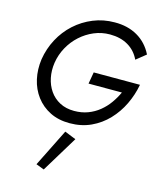

<svg xmlns="http://www.w3.org/2000/svg" viewBox="-149 -814 1049 1267"><g transform="rotate(15 376.0 -180.5)"><path d="M426 -355H742Q729 -284 697.5 -218.5Q666 -153 617 -101.5Q568 -50 503 -20Q438 10 358 10Q282 10 224 -19Q166 -48 128 -98.5Q90 -149 75.5 -214Q61 -279 71 -350Q83 -425 118 -490.5Q153 -556 207 -605Q261 -654 329.5 -682Q398 -710 475 -710Q564 -711 631 -672.5Q698 -634 735 -560L669 -507Q642 -564 590 -594.5Q538 -625 466 -625Q409 -625 358 -603.5Q307 -582 265.5 -544.5Q224 -507 196.5 -457Q169 -407 160 -350Q152 -296 162 -247Q172 -198 198.5 -159.5Q225 -121 267.5 -98.5Q310 -76 366 -76Q417 -76 459.5 -92Q502 -108 536.5 -136Q571 -164 596.5 -200Q622 -236 640 -275H412ZM423 102 273 349 218 328 346 71Z"/></g></svg>

Font: Jost
Style: Italic
Weight: 400
Italic angle: -5°
Version: Version 3.710